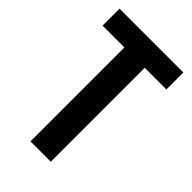

<svg xmlns="http://www.w3.org/2000/svg" viewBox="-203 -734 808 808"><g transform="rotate(45 201.0 -330.0)"><path d="M141 0V-660H262V0ZM11 -559V-660H391V-559Z"/></g></svg>

Font: Bricolage Grotesque 36pt Condensed SemiBold
Style: Regular
Weight: 600
Width: 3
Designer: Mathieu Triay
Foundry: Atelier Triay
Version: Version 1.001;gftools[0.9.33.dev8+g029e19f]